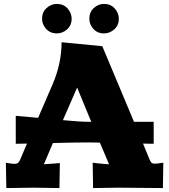

<svg xmlns="http://www.w3.org/2000/svg" viewBox="-20 -955 860 976"><path d="M193.8 -859.9Q193.8 -893.6 217 -914.3Q240.2 -935.1 269 -935.1Q302.7 -935.1 323.5 -911.9Q344.2 -888.7 344.2 -859.9Q344.2 -826.2 321 -805.7Q297.9 -785.2 269 -785.2Q235.4 -785.2 214.6 -808.1Q193.8 -831.1 193.8 -859.9ZM434.1 -859.9Q434.1 -893.6 457 -914.3Q480 -935.1 508.8 -935.1Q542.5 -935.1 563.2 -911.9Q584 -888.7 584 -859.9Q584 -826.2 560.8 -805.7Q537.6 -785.2 508.8 -785.2Q475.1 -785.2 454.6 -808.1Q434.1 -831.1 434.1 -859.9ZM500 -720.2 661.1 -335.9H761.2V-224.1L707 -225.1L738.8 -147.9Q745.1 -132.8 750.2 -127.9Q755.4 -123 766.1 -123Q777.3 -123 810.1 -127.9L808.1 1L583 -1L453.1 1L451.2 -127.9L475.1 -125Q520 -120.1 534.2 -120.1L487.8 -230Q460.9 -231 430.2 -231Q369.1 -231 249 -228L203.1 -120.1Q204.1 -120.1 259.8 -124L284.2 -126L282.2 1L149.9 -1L12.2 1L9.8 -127.9Q39.6 -122.1 53.2 -122.1Q65.9 -122.1 72.3 -127.7Q78.6 -133.3 84 -147L117.2 -225.1L60.1 -224.1V-366.2Q109.9 -361.8 173.8 -356L248 -527.8Q293 -633.3 293 -740.2ZM299.8 -344.2Q387.7 -335.9 430.2 -335.9H443.8L372.1 -509.8Z"/></svg>

Font: Zantroke
Style: Regular
Weight: 500
Foundry: gluk
Version: Version 0.36